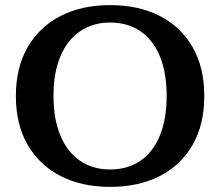

<svg xmlns="http://www.w3.org/2000/svg" viewBox="-20 -716 860 750"><path d="M410 14Q300 14 217.5 -28Q135 -70 88.5 -149.5Q42 -229 42 -341Q42 -453 88.5 -532.5Q135 -612 217.5 -654Q300 -696 410 -696Q521 -696 603.5 -654Q686 -612 732 -532.5Q778 -453 778 -341Q778 -229 732 -149.5Q686 -70 603.5 -28Q521 14 410 14ZM410 -54Q479 -54 528.5 -88Q578 -122 604.5 -186.5Q631 -251 631 -341Q631 -432 604.5 -496Q578 -560 528.5 -594Q479 -628 410 -628Q343 -628 293 -594Q243 -560 216 -496Q189 -432 189 -341Q189 -251 216 -186.5Q243 -122 292.5 -88Q342 -54 410 -54Z"/></svg>

Font: Montagu Slab 120pt Medium
Style: Regular
Weight: 500
Designer: Florian Karsten
Foundry: Florian Karsten
Version: Version 1.000